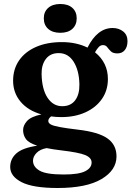

<svg xmlns="http://www.w3.org/2000/svg" viewBox="-20 -695 658 960"><path d="M367.5 -47Q472 -35 517.2 -3Q562.5 29 562.5 87Q562.5 156 487.2 200.5Q412 245 268 245Q145 245 88 215.8Q31 186.5 31 140Q31 99.5 61.8 72Q92.5 44.5 166 33.5Q123.5 19.5 109.5 0Q95.5 -19.5 95.5 -45Q95.5 -68 115.2 -90Q135 -112 187 -123Q119.5 -142.5 82.5 -187Q45.5 -231.5 45.5 -291.5Q45.5 -349.5 75.5 -393Q105.5 -436.5 160.5 -460.5Q215.5 -484.5 289.5 -484.5Q327 -484.5 359.2 -477.2Q391.5 -470 417.5 -457Q467 -555 543 -555Q574 -555 595.8 -537.8Q617.5 -520.5 617.5 -489.5Q617.5 -461.5 604.2 -444.8Q591 -428 567 -428Q545 -428 534.5 -438.2Q524 -448.5 516.2 -459Q508.5 -469.5 495 -469.5Q483 -469.5 474 -460.2Q465 -451 455 -433.5Q519.5 -381.5 519.5 -300Q519.5 -243.5 489.8 -200.5Q460 -157.5 407.5 -133.5Q355 -109.5 286.5 -109.5Q260 -109.5 235.5 -113Q221.5 -102 221.5 -90.5Q221.5 -80 233.5 -73Q245.5 -66 277.2 -60Q309 -54 367.5 -47ZM273.5 -429.5Q231.5 -429.5 209.2 -400Q187 -370.5 188 -324.5Q189.5 -249 217.5 -206.5Q245.5 -164 291 -164Q333.5 -164 355.8 -193.5Q378 -223 377 -274Q375.5 -343 348.2 -386.2Q321 -429.5 273.5 -429.5ZM145 108.5Q145 139 177.8 158.2Q210.5 177.5 298.5 177.5Q373.5 177.5 405.8 161.2Q438 145 438 117.5Q438 93.5 405.8 80.2Q373.5 67 287.5 57Q244.5 52 213 45.5Q180 51.5 162.5 69.8Q145 88 145 108.5ZM281.5 -531Q243 -531 221 -550.5Q199 -570 199 -603.5Q199 -636 221 -655.5Q243 -675 281.5 -675Q320.5 -675 342 -655.5Q363.5 -636 363.5 -603.5Q363.5 -570.5 342 -550.8Q320.5 -531 281.5 -531Z"/></svg>

Font: Fraunces 9pt S100 SemiBold
Style: Regular
Weight: 600
Version: Version 1.000; ttfautohint (v1.8.3)